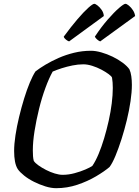

<svg xmlns="http://www.w3.org/2000/svg" viewBox="-20 -986 728 1006"><path d="M274 0Q248 0 217.5 -9.5Q187 -19 158 -33.5Q129 -48 106.5 -66Q84 -84 73 -100Q63 -116 58.5 -140Q54 -164 54 -195Q54 -231 61 -277Q68 -323 80 -373Q92 -423 106.5 -470Q121 -517 136.5 -554Q152 -591 166 -612Q188 -629 219 -647.5Q250 -666 287.5 -682.5Q325 -699 368 -709.5Q411 -720 457 -720Q481 -720 511 -711.5Q541 -703 570 -689Q599 -675 622.5 -657.5Q646 -640 658 -623Q665 -608 668 -586.5Q671 -565 671 -541Q671 -504 664 -456Q657 -408 644.5 -356.5Q632 -305 616.5 -256.5Q601 -208 585 -169.5Q569 -131 554 -111Q527 -88 483 -62Q439 -36 385.5 -18Q332 0 274 0ZM308 -70Q339 -70 370.5 -78.5Q402 -87 427.5 -98Q453 -109 464 -117Q481 -142 496.5 -179Q512 -216 525.5 -261Q539 -306 549.5 -353Q560 -400 565.5 -444.5Q571 -489 571 -525Q571 -539 570 -553.5Q569 -568 567 -579Q565 -586 549.5 -597.5Q534 -609 511.5 -621Q489 -633 463.5 -641Q438 -649 417 -649Q389 -649 359.5 -643Q330 -637 303.5 -628.5Q277 -620 256 -611Q237 -577 218 -525.5Q199 -474 184.5 -415Q170 -356 161 -299.5Q152 -243 152 -198Q152 -181 153 -167.5Q154 -154 157 -143Q164 -132 181.5 -119.5Q199 -107 221.5 -95.5Q244 -84 267 -77Q290 -70 308 -70ZM505 -769Q497 -772 488.5 -779.5Q480 -787 477 -794Q510 -844 544 -883Q578 -922 603.5 -944Q629 -966 637 -966Q644 -966 655.5 -956.5Q667 -947 676.5 -932.5Q686 -918 688 -902ZM342 -769Q335 -771 325.5 -778.5Q316 -786 314 -794Q353 -847 386 -885.5Q419 -924 442.5 -945Q466 -966 474 -966Q480 -966 491.5 -957Q503 -948 513 -933.5Q523 -919 524 -902Z"/></svg>

Font: Texturina 12pt Medium
Style: Italic
Weight: 500
Italic angle: -11°
Designer: Guillermo Torres Carreño
Foundry: Omnibus-Type
Version: Version 1.002